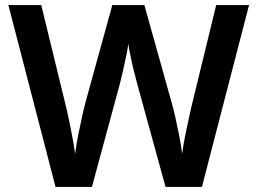

<svg xmlns="http://www.w3.org/2000/svg" viewBox="-20 -734 1011 754"><path d="M958 -714 773 0H630L518 -408Q512 -430 504.5 -460.5Q497 -491 491.5 -519Q486 -547 484 -562Q482 -547 476.5 -519Q471 -491 464 -460.5Q457 -430 451 -406L341 0H198L13 -714H142L241 -308Q250 -269 260 -218Q270 -167 275 -130Q279 -162 286.5 -200.5Q294 -239 302.5 -277Q311 -315 319 -344L421 -714H547L651 -342Q660 -312 668.5 -274Q677 -236 684.5 -197.5Q692 -159 695 -130Q700 -167 710.5 -217.5Q721 -268 730 -308L829 -714Z"/></svg>

Font: Noto Sans Canadian Aboriginal SemiBold
Style: Regular
Weight: 600
Designer: Monotype Design Team, Typotheque's Kevin King
Foundry: Monotype Imaging Inc.
Version: Version 2.004; ttfautohint (v1.8.4.7-5d5b)